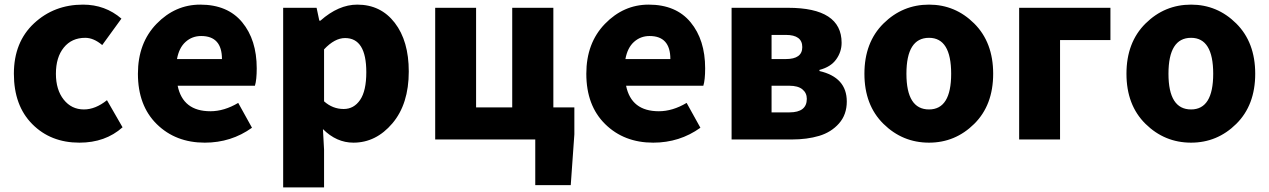

<svg xmlns="http://www.w3.org/2000/svg" viewBox="-20 -603 5486 830"><path d="M323.2 13.7Q199.2 13.7 119.6 -66.4Q40 -146.5 40 -284.2Q40 -420.9 127 -502Q213.9 -583 338.9 -583Q434.6 -583 504.9 -522.5L421.9 -408.2Q384.8 -439.5 348.6 -439.5Q290 -439.5 255.9 -397.5Q221.7 -355.5 221.7 -284.2Q221.7 -214.8 255.4 -172.4Q289.1 -129.9 342.8 -129.9Q392.6 -129.9 442.4 -169.9L509.8 -52.7Q435.5 13.7 323.2 13.7Z M865.2 13.7Q739.3 13.7 657.7 -66.4Q576.2 -146.5 576.2 -284.2Q576.2 -417 656.7 -500Q737.3 -583 845.7 -583Q963.9 -583 1026.9 -506.8Q1089.8 -430.7 1089.8 -307.6Q1089.8 -257.8 1082 -232.4H748Q770.5 -122.1 889.6 -122.1Q949.2 -122.1 1009.8 -158.2L1069.3 -50.8Q979.5 13.7 865.2 13.7ZM745.1 -347.7H939.5Q939.5 -447.3 849.6 -447.3Q810.5 -447.3 782.2 -421.9Q753.9 -396.5 745.1 -347.7Z M1204.1 207V-569.3H1348.6L1360.4 -513.7H1365.2Q1443.4 -583 1524.4 -583Q1626 -583 1686.5 -504.4Q1747.1 -425.8 1747.1 -293.9Q1747.1 -153.3 1676.3 -69.8Q1605.5 13.7 1507.8 13.7Q1434.6 13.7 1376 -44.9L1380.9 43.9V207ZM1465.8 -131.8Q1509.8 -131.8 1536.6 -170.9Q1563.5 -210 1563.5 -291Q1563.5 -438.5 1471.7 -438.5Q1426.8 -438.5 1380.9 -389.6V-165Q1418 -131.8 1465.8 -131.8Z M2372.1 -138.7H2462.9V-22.5L2447.3 197.3H2293.9V0H1861.3V-569.3H2038.1V-138.7H2194.3V-569.3H2372.1Z M2803.7 13.7Q2677.7 13.7 2596.2 -66.4Q2514.6 -146.5 2514.6 -284.2Q2514.6 -417 2595.2 -500Q2675.8 -583 2784.2 -583Q2902.3 -583 2965.3 -506.8Q3028.3 -430.7 3028.3 -307.6Q3028.3 -257.8 3020.5 -232.4H2686.5Q2709 -122.1 2828.1 -122.1Q2887.7 -122.1 2948.2 -158.2L3007.8 -50.8Q2918 13.7 2803.7 13.7ZM2683.6 -347.7H2877.9Q2877.9 -447.3 2788.1 -447.3Q2749 -447.3 2720.7 -421.9Q2692.4 -396.5 2683.6 -347.7Z M3142.6 0V-569.3H3386.7Q3618.2 -569.3 3618.2 -418Q3618.2 -378.9 3594.7 -346.2Q3571.3 -313.5 3522.5 -300.8V-295.9Q3640.6 -268.6 3640.6 -164.1Q3640.6 -107.4 3606.9 -69.3Q3573.2 -31.2 3521 -15.6Q3468.8 0 3401.4 0ZM3315.4 -347.7H3377Q3448.2 -347.7 3448.2 -399.4Q3448.2 -452.1 3377 -452.1H3315.4ZM3315.4 -117.2H3392.6Q3467.8 -117.2 3467.8 -175.8Q3467.8 -201.2 3448.7 -216.8Q3429.7 -232.4 3391.6 -232.4H3315.4Z M3996.1 13.7Q3881.8 13.7 3799.3 -67.4Q3716.8 -148.4 3716.8 -284.2Q3716.8 -419.9 3799.3 -501.5Q3881.8 -583 3996.1 -583Q4109.4 -583 4191.4 -501.5Q4273.4 -419.9 4273.4 -284.2Q4273.4 -148.4 4191.4 -67.4Q4109.4 13.7 3996.1 13.7ZM3996.1 -129.9Q4091.8 -129.9 4091.8 -284.2Q4091.8 -439.5 3996.1 -439.5Q3898.4 -439.5 3898.4 -284.2Q3898.4 -129.9 3996.1 -129.9Z M4385.7 0V-569.3H4780.3V-429.7H4562.5V0Z M5128.9 13.7Q5014.6 13.7 4932.1 -67.4Q4849.6 -148.4 4849.6 -284.2Q4849.6 -419.9 4932.1 -501.5Q5014.6 -583 5128.9 -583Q5242.2 -583 5324.2 -501.5Q5406.2 -419.9 5406.2 -284.2Q5406.2 -148.4 5324.2 -67.4Q5242.2 13.7 5128.9 13.7ZM5128.9 -129.9Q5224.6 -129.9 5224.6 -284.2Q5224.6 -439.5 5128.9 -439.5Q5031.2 -439.5 5031.2 -284.2Q5031.2 -129.9 5128.9 -129.9Z"/></svg>

Font: Gen Shin Gothic Heavy
Style: Bold
Weight: 900
Designer: [Source Han Sans]
Ryoko NISHIZUKA  (kana & ideographs); Paul D. Hunt (Latin, Greek & Cyrillic); Wenlong ZHANG  (bopomofo
Version: Version 1.002.20150607